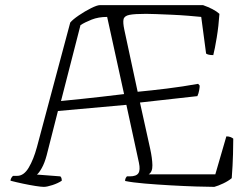

<svg xmlns="http://www.w3.org/2000/svg" viewBox="-20 -729 965 749"><path d="M151 0Q141 0 118.5 -3.5Q96 -7 70 -12.5Q44 -18 21 -24Q21 -30 24.5 -35.5Q28 -41 31 -43H47Q73 -43 92 -75Q111 -107 124 -155L254 -641Q264 -653 287.5 -669Q311 -685 335 -697Q359 -709 370 -709H772Q792 -702 808.5 -693.5Q825 -685 836 -675Q833 -628 825.5 -582.5Q818 -537 812 -514Q792 -514 784 -520L765 -663Q746 -665 715 -667.5Q684 -670 650.5 -671.5Q617 -673 589.5 -674Q562 -675 550 -675Q505 -675 485 -671Q465 -667 462 -654Q459 -641 465 -613L517 -371Q570 -376 631 -383.5Q692 -391 753 -402L759 -395Q759 -389 757 -377Q755 -365 750 -354L526 -329L566 -148Q574 -111 574.5 -84.5Q575 -58 560 -49H820L863 -197Q873 -197 880 -194Q887 -191 890 -188Q890 -170 889 -128Q888 -86 884 -34Q871 -23 851 -13.5Q831 -4 816 0Q790 0 744 -1.5Q698 -3 645 -6Q592 -9 544.5 -13Q497 -17 468 -23Q468 -31 471 -35.5Q474 -40 475 -41H486Q512 -41 520 -53.5Q528 -66 522 -94L473 -320L206 -296L162 -123Q154 -93 143 -73.5Q132 -54 124 -48L215 -41Q217 -40 219 -36Q221 -32 221 -24Q206 -14 184.5 -7Q163 0 151 0ZM218 -335Q266 -340 302 -343.5Q338 -347 375 -351.5Q412 -356 464 -362L398 -663Q364 -663 337.5 -652.5Q311 -642 294 -631Z"/></svg>

Font: Texturina 72pt Thin
Style: Regular
Weight: 100
Designer: Guillermo Torres Carreño
Foundry: Omnibus-Type
Version: Version 1.002; ttfautohint (v1.8.3)